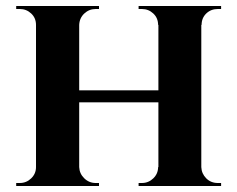

<svg xmlns="http://www.w3.org/2000/svg" viewBox="-20 -620 791 640"><path d="M651 -600V0H508V-600ZM244 -600V0H100V-600ZM516 -319V-279H235V-319ZM103 -63V0H34V-10Q34 -10 39.5 -10Q45 -10 46 -10Q68 -10 84 -25.5Q100 -41 100 -63ZM242 -63H244Q245 -41 261 -25.5Q277 -10 299 -10Q299 -10 304.5 -10Q310 -10 310 -10V0H242ZM242 -537V-600H310V-590Q310 -590 304.5 -590Q299 -590 299 -590Q277 -590 261 -575Q245 -560 244 -537ZM103 -537H100Q100 -560 84 -575Q68 -590 46 -590Q45 -590 39.5 -590Q34 -590 34 -590V-600H103ZM510 -63V0H442V-10Q442 -10 447.5 -10Q453 -10 453 -10Q475 -10 491 -25.5Q507 -41 507 -63ZM648 -63H651Q652 -41 667.5 -25.5Q683 -10 706 -10Q706 -10 711.5 -10Q717 -10 717 -10V0H648ZM649 -537V-600H717V-590Q717 -590 711.5 -590Q706 -590 706 -590Q683 -590 667.5 -575Q652 -560 652 -537ZM510 -537H507Q507 -560 491 -575Q475 -590 453 -590Q453 -590 447.5 -590Q442 -590 442 -590V-600H510Z"/></svg>

Font: Cinzel
Style: Bold
Weight: 700
Designer: Natanael Gama
Version: Version 2.000